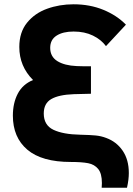

<svg xmlns="http://www.w3.org/2000/svg" viewBox="-20 -755 620 895"><path d="M454 120Q455 105 455 98.5Q455 54 437.8 32.8Q420.5 11.5 391.2 5.8Q362 0 310 0Q175 0 107.5 -57.2Q40 -114.5 40 -216Q40 -274.5 62.8 -318.2Q85.5 -362 134 -382Q70 -446 70 -536Q70 -604.5 106 -649Q142 -693.5 199.5 -714.2Q257 -735 323 -735Q399 -735 461.8 -709.2Q524.5 -683.5 567 -640L474 -540Q451.5 -570.5 413 -589.2Q374.5 -608 323 -608Q273.5 -608 243.8 -589Q214 -570 214 -532Q214 -491 247.2 -470.2Q280.5 -449.5 337 -447Q354 -446 404 -446V-318Q393 -318 324 -316Q254 -313.5 219 -293.2Q184 -273 184 -226Q184 -171.5 229 -150Q274 -128.5 355 -127Q400 -126 425.8 -123.5Q451.5 -121 475 -112Q523 -94.5 551.8 -52.5Q580.5 -10.5 580.5 51.5Q580.5 82 572 120Z"/></svg>

Font: Hauora ExtraBold
Style: Regular
Weight: 800
Designer: Wayne Shih
Foundry: WCYS
Version: Version 1.001